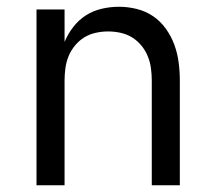

<svg xmlns="http://www.w3.org/2000/svg" viewBox="-20 -548 640 568"><path d="M88 0V-520H171V-424Q181 -448 197 -468.5Q213 -489 234 -502.5Q255 -516 280.5 -522Q306 -528 332 -528Q358 -528 384.5 -521.5Q411 -515 433 -500Q455 -485 471 -462.5Q487 -440 496 -415Q505 -390 508.5 -363.5Q512 -337 512 -310V0H429V-310Q429 -328 426.5 -346.5Q424 -365 417 -382Q410 -399 398 -413.5Q386 -428 370.5 -437.5Q355 -447 336.5 -451Q318 -455 300 -455Q282 -455 263.5 -451Q245 -447 229.5 -437.5Q214 -428 202 -413.5Q190 -399 183 -382Q176 -365 173.5 -346.5Q171 -328 171 -310V0Z"/></svg>

Font: Bmono
Style: Regular
Weight: 400
Monospace: yes
Designer: Belleve Invis
Foundry: Belleve Invis
Version: Version 11.2.2; ttfautohint (v1.8.2)